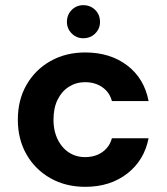

<svg xmlns="http://www.w3.org/2000/svg" viewBox="-20 -711 645 743"><path d="M310 12Q234 12 175 -21.5Q116 -55 82.5 -113.5Q49 -172 49 -248Q49 -324 82.5 -382.5Q116 -441 175 -474.5Q234 -508 310 -508Q406 -508 472 -458Q538 -408 555 -320H413Q404 -354 376 -373.5Q348 -393 309 -393Q275 -393 247 -375.5Q219 -358 203 -325.5Q187 -293 187 -248Q187 -214 196.5 -187.5Q206 -161 222.5 -142Q239 -123 261 -113Q283 -103 309 -103Q335 -103 356 -111.5Q377 -120 392 -136.5Q407 -153 413 -176H555Q538 -90 472 -39Q406 12 310 12ZM302 -563Q276 -563 257.5 -581.5Q239 -600 239 -626Q239 -654 257.5 -672.5Q276 -691 302 -691Q330 -691 348.5 -672.5Q367 -654 367 -626Q367 -600 348.5 -581.5Q330 -563 302 -563Z"/></svg>

Font: DM Sans 24pt
Style: Bold
Weight: 700
Designer: Colophon Foundry, Jonny Pinhorn
Foundry: Colophon Foundry
Version: Version 4.004;gftools[0.9.30]